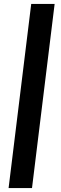

<svg xmlns="http://www.w3.org/2000/svg" viewBox="-20 -799 312 984"><path d="M24 165 140 -779H260L144 165Z"/></svg>

Font: Aleo Black
Style: Italic
Weight: 900
Italic angle: -7°
Designer: Alessio Laiso
Foundry: Alessio Laiso
Version: Version 2.001;gftools[0.9.29]